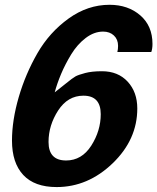

<svg xmlns="http://www.w3.org/2000/svg" viewBox="-20 -756 647 790"><path d="M607.4 -575.2Q607.4 -555.7 602.5 -542H462.9Q465.8 -553.7 465.8 -567.4Q465.8 -593.8 448.7 -609.9Q431.6 -626 404.3 -626Q367.2 -626 332.5 -599.6Q297.9 -573.2 272.9 -532.2Q248 -491.2 231.4 -451.7Q214.8 -412.1 205.1 -376Q220.7 -387.7 250 -411.6Q279.3 -435.5 291 -441.9Q302.7 -448.2 330.6 -455.6Q358.4 -462.9 399.4 -462.9Q465.8 -462.9 505.4 -419.9Q544.9 -377 544.9 -309.6Q544.9 -181.6 443.4 -84Q341.8 13.7 212.9 13.7Q122.1 13.7 75.7 -36.1Q29.3 -85.9 29.3 -177.7Q29.3 -260.7 57.1 -356.4Q85 -452.1 134.3 -537.6Q183.6 -623 262.2 -679.7Q340.8 -736.3 430.7 -736.3Q506.8 -736.3 557.1 -692.9Q607.4 -649.4 607.4 -575.2ZM394.5 -286.1Q394.5 -362.3 323.2 -362.3Q258.8 -362.3 219.2 -301.3Q179.7 -240.2 179.7 -171.9Q179.7 -95.7 252 -95.7Q316.4 -95.7 355.5 -156.7Q394.5 -217.8 394.5 -286.1Z"/></svg>

Font: FreeUniversal
Style: BoldItalic
Weight: 700
Italic angle: -11°
Version: Version 1.001 March 22, 2017